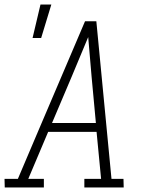

<svg xmlns="http://www.w3.org/2000/svg" viewBox="-36 -829 656 849"><path d="M-15 0 -16 -38H43L131 -245L340 -735H390L457 -38H510L511 0H337V-38H411L391 -246H177L89 -38H158V0ZM388 -285 369 -490Q365 -534 361.5 -577.5Q358 -621 354 -665Q336 -621 317.5 -577.5Q299 -534 281 -490L194 -285ZM108 -661 143 -809H191L146 -661Z"/></svg>

Font: Iosevka Etoile Extralight
Style: Italic
Weight: 200
Italic angle: -9°
Designer: Belleve Invis
Foundry: Belleve Invis
Version: Version 22.1.2; ttfautohint (v1.8.4)